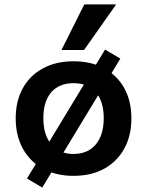

<svg xmlns="http://www.w3.org/2000/svg" viewBox="-20 -785 665 868"><path d="M312 10Q233 10 174 -22.5Q115 -55 83 -113.5Q51 -172 51 -250Q51 -328 83 -386Q115 -444 174 -476Q233 -508 312 -508Q393 -508 451.5 -476Q510 -444 542 -386Q574 -328 574 -250Q574 -172 542 -113.5Q510 -55 451.5 -22.5Q393 10 312 10ZM312 -89Q377 -89 413 -132Q449 -175 449 -251Q449 -326 413.5 -367.5Q378 -409 313 -409Q247 -409 211.5 -367.5Q176 -326 176 -251Q176 -175 212 -132Q248 -89 312 -89ZM171 63 102 22 455 -561 524 -520ZM258 -559 361 -765H505L360 -559Z"/></svg>

Font: Nunito Sans 8pt
Style: Bold
Weight: 700
Version: Version 3.101;gftools[0.9.27]